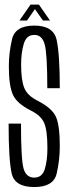

<svg xmlns="http://www.w3.org/2000/svg" viewBox="-20 -788 299 814"><path d="M125 5Q207 5 220.2 -52Q233.5 -109 233.5 -168.5Q233.5 -256.5 217 -293Q200.5 -329.5 139.5 -361Q97 -382 83.2 -414.5Q69.5 -447 69.5 -515.5Q69.5 -562.5 80.5 -601.2Q91.5 -640 125.5 -640Q158.5 -640 169.5 -599.8Q180.5 -559.5 180.5 -414H233.5Q233.5 -557.5 220.2 -618.5Q207 -679.5 125.5 -679.5Q44.5 -679.5 31 -621.8Q17.5 -564 17.5 -507Q17.5 -426 34.2 -387.5Q51 -349 111.5 -319Q154 -298 167.5 -266.2Q181 -234.5 181 -159Q181 -108 170 -71.5Q159 -35 125 -35Q91 -35 80 -73.2Q69 -111.5 69 -264H16.5Q16.5 -110.5 29.5 -52.8Q42.5 5 125 5ZM62.5 -701H94.5L128 -749.5L162 -701H192L145 -768.5H109.5Z"/></svg>

Font: Anybody ExtraCondensed Light
Style: Regular
Weight: 300
Width: 2
Version: Version 1.113;gftools[0.9.25]